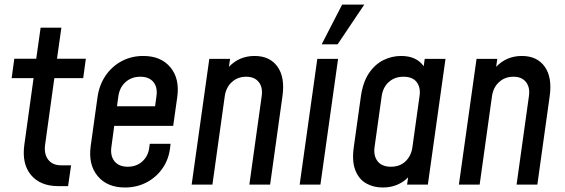

<svg xmlns="http://www.w3.org/2000/svg" viewBox="-20 -800 2448 832"><path d="M232.5 6.5H275L288 -83.5H245.5Q208 -83.5 189 -108Q170 -132.5 175.5 -173L215.5 -461.5H340.5L352 -545.5H227L246 -680H156L137 -545.5H42L30.5 -461.5H125.5L85.5 -173Q74 -90 114.2 -41.8Q154.5 6.5 232.5 6.5Z M521.5 12.5Q573 12.5 615.8 -10Q658.5 -32.5 685.8 -72.8Q713 -113 718 -167L719 -177H629L627 -162Q623 -125 597.5 -101.2Q572 -77.5 533.5 -77.5Q495.5 -77.5 476.5 -100.8Q457.5 -124 462.5 -162L475 -254.5H730.5L748 -378.5Q759.5 -459 718.5 -508.2Q677.5 -557.5 601 -557.5Q549.5 -557.5 507.2 -535Q465 -512.5 437.5 -472.2Q410 -432 402.5 -378.5L373 -167Q362 -86.5 403.2 -37Q444.5 12.5 521.5 12.5ZM588 -467.5Q626 -467.5 644.8 -444.5Q663.5 -421.5 658 -383.5L652 -339.5H487L493 -383.5Q498.5 -421.5 524.2 -444.5Q550 -467.5 588 -467.5Z M810.5 0H900.5L954 -383.5Q959.5 -421.5 984.8 -444.5Q1010 -467.5 1047 -467.5Q1083 -467.5 1101.2 -444.5Q1119.5 -421.5 1114 -383.5L1060.5 0H1150.5L1204 -383.5Q1215.5 -464.5 1182.5 -511Q1149.5 -557.5 1083.5 -557.5Q1017 -557.5 972 -510.5L977 -545H887Z M1278.5 0H1368.5L1445 -545H1355ZM1374 -608H1443L1558.5 -780H1462.5Z M1638.5 12.5Q1672.5 12.5 1700.2 1Q1728 -10.5 1748.5 -31.5L1744 0H1834L1910.5 -545H1820.5L1816 -513Q1785 -557.5 1718 -557.5Q1678 -557.5 1641.5 -539.5Q1605 -521.5 1579 -483.2Q1553 -445 1544 -383.5L1513 -162Q1504.5 -101 1519.8 -62.2Q1535 -23.5 1566.5 -5.5Q1598 12.5 1638.5 12.5ZM1674 -77.5Q1635 -77.5 1616.5 -101Q1598 -124.5 1603 -162L1634 -383.5Q1639.5 -422 1665 -444.8Q1690.5 -467.5 1728.5 -467.5Q1768 -467.5 1785.8 -444Q1803.5 -420.5 1798 -383.5L1767 -161.5Q1762 -125 1737.5 -101.2Q1713 -77.5 1674 -77.5Z M1968.5 0H2058.5L2112 -383.5Q2117.5 -421.5 2142.8 -444.5Q2168 -467.5 2205 -467.5Q2241 -467.5 2259.2 -444.5Q2277.5 -421.5 2272 -383.5L2218.5 0H2308.5L2362 -383.5Q2373.5 -464.5 2340.5 -511Q2307.5 -557.5 2241.5 -557.5Q2175 -557.5 2130 -510.5L2135 -545H2045Z"/></svg>

Font: Mohave Medium
Style: Italic
Weight: 500
Italic angle: -8°
Designer: Gumpita Rahayu
Foundry: Tokotype
Version: Version 2.002; ttfautohint (v1.8.3)